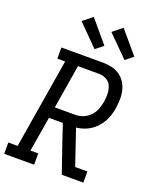

<svg xmlns="http://www.w3.org/2000/svg" viewBox="-185 -1080 960 1181"><g transform="rotate(20 295.0 -490.0)"><path d="M-10 0V-74H51L148 -662H97V-735H369Q399 -735 427 -728.5Q455 -722 478 -706.5Q501 -691 516 -668Q531 -645 538 -617.5Q545 -590 544.5 -560Q544 -530 540 -501Q536 -477 529 -453.5Q522 -430 510 -408.5Q498 -387 480.5 -367.5Q463 -348 442 -334.5Q421 -321 397 -313Q373 -305 350 -303L428 -73H508V0H367L296 -206L264 -302H173L135 -74H186V0ZM185 -375H321Q346 -375 371.5 -385.5Q397 -396 416 -416.5Q435 -437 444 -462Q453 -487 458 -513Q460 -530 461 -547.5Q462 -565 459.5 -582Q457 -599 450.5 -614.5Q444 -630 431.5 -640.5Q419 -651 403 -656.5Q387 -662 369 -662H232ZM488 -795 353 -930 415 -980 538 -835ZM292 -795 158 -930 220 -980 342 -835Z"/></g></svg>

Font: Iosevka HT Extended
Style: Italic
Weight: 400
Width: 7
Italic angle: -9°
Monospace: yes
Designer: Belleve Invis
Foundry: Belleve Invis
Version: Version 32.3.0; ttfautohint (v1.8.4)